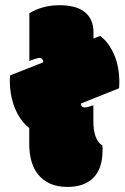

<svg xmlns="http://www.w3.org/2000/svg" viewBox="-20 -716 483 744"><path d="M342.3 -566.9 368.2 -576.7Q386.7 -563 400.4 -543.5Q414.1 -523.9 423.6 -501Q433.1 -478 437.7 -451.9Q442.4 -425.8 442.4 -398.4Q442.4 -392.6 442.1 -386.5Q441.9 -380.4 441.4 -374L293.5 -314.9Q293.5 -299.8 309.1 -299.8Q319.3 -299.8 341.8 -308.1V-246.6Q341.8 -173.8 377 -151.9Q377.4 -150.4 377.4 -142.6V-133.8Q377.4 -63.5 342.3 -27.6Q307.1 8.3 241.7 8.3Q203.1 8.3 175.3 -3.9Q147.5 -16.1 129.2 -38.1Q110.8 -60.1 102.1 -90.6Q93.3 -121.1 93.3 -157.7V-220.2Q73.7 -234.9 59.6 -255.9Q45.4 -276.9 36.1 -301Q26.9 -325.2 22.5 -350.6Q18.1 -376 18.1 -399.4Q18.1 -405.3 18.3 -411.4Q18.6 -417.5 19 -423.8L147.9 -474.6Q147.5 -481.9 143.6 -486.8Q139.6 -491.7 132.8 -491.7Q129.9 -491.7 124.8 -490.2Q119.6 -488.8 113.8 -487.1Q107.9 -485.4 102.5 -483.2Q97.2 -481 93.8 -479.5V-664.6Q144.5 -695.8 211.4 -695.8Q238.3 -695.8 262.2 -690.4Q286.1 -685.1 304 -672.6Q321.8 -660.2 332 -639.9Q342.3 -619.6 342.3 -589.4Z"/></svg>

Font: Modak sl
Style: Regular
Weight: 400
Designer: Sarang Kulkarni, Maithili Shingre, Noopur Datye
Foundry: Ek Type
Version: Version 1.036;PS Version 1.000;hotconv 1.0.79;makeotf.lib2.5